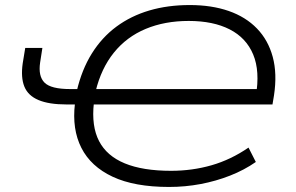

<svg xmlns="http://www.w3.org/2000/svg" viewBox="-20 -733 1174 761"><path d="M650 8Q513 8 426.5 -32.5Q340 -73 302.5 -147Q265 -221 277 -322L288 -319H243Q174 -319 132.5 -336.5Q91 -354 76.5 -390Q62 -426 70 -482L80 -543H148L139 -485Q131 -431 156.5 -405.5Q182 -380 258 -380H298L284 -371Q304 -457 344 -521Q384 -585 441.5 -627.5Q499 -670 572 -691.5Q645 -713 732 -713Q819 -713 886.5 -689.5Q954 -666 998.5 -620Q1043 -574 1061 -507.5Q1079 -441 1066 -355L1060 -319H342L352 -324Q342 -233 372.5 -174Q403 -115 474.5 -85.5Q546 -56 658 -56Q742 -56 818.5 -78Q895 -100 965 -148L994 -91Q948 -59 892 -37Q836 -15 775 -3.5Q714 8 650 8ZM728 -650Q633 -650 557.5 -618.5Q482 -587 431.5 -524.5Q381 -462 359 -371L351 -380H1016L994 -352Q1011 -451 983.5 -517Q956 -583 890.5 -616.5Q825 -650 728 -650Z"/></svg>

Font: Nunito Sans 10pt Expanded Light
Style: Italic
Weight: 300
Width: 7
Italic angle: -9°
Designer: Vernon Adams
Foundry: Vernon Adams
Version: Version 3.101;gftools[0.9.27]